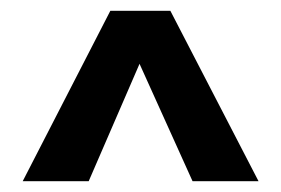

<svg xmlns="http://www.w3.org/2000/svg" viewBox="-20 -862 520 355"><path d="M295 -842H184L22 -527H144L238 -744L336 -527H458Z"/></svg>

Font: Fira Sans Condensed Medium
Style: Regular
Weight: 500
Width: 3
Designer: Carrois Corporate & Edenspiekermann AG
Foundry: Carrois Corporate GbR & Edenspiekermann AG
Version: Version 4.202;PS 004.202;hotconv 1.0.88;makeotf.lib2.5.64775